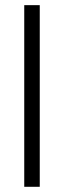

<svg xmlns="http://www.w3.org/2000/svg" viewBox="-20 -718 246 738"><path d="M132.8 0H73.2V-698.2H132.8Z"/></svg>

Font: Linux Libertine
Style: Bold
Weight: 700
Designer: Philipp H. Poll
Foundry: Philipp H. Poll
Version: Version 5.0.3